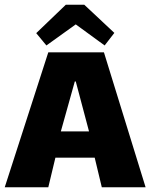

<svg xmlns="http://www.w3.org/2000/svg" viewBox="-20 -791 635 811"><path d="M380 -125H214L184 0H0L184 -570H419L595 0H410ZM296 -447 237 -236H356L300 -447ZM422 -599 300 -688 176 -599 133 -651 258 -771H336L463 -652Z"/></svg>

Font: Lalezar
Style: Regular
Weight: 400
Designer: Borna Izadpanah
Foundry: Borna Izadpanah
Version: Version 1.004